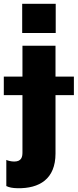

<svg xmlns="http://www.w3.org/2000/svg" viewBox="-63 -786 408 1009"><path d="M229.8 -766H53.6V-612.6H229.8ZM325.3 -383.5H228.7V-545.5H55V-383.5H-43V-286.2H55V14.9C55 38 50.4 62.9 11.7 62.9C-3.9 62.9 -21.3 58.6 -29.8 54.3V191.8C-13.8 199.2 1.1 202.4 28.8 203.1C144.2 205.3 228.7 154.8 228.7 20.6V-286.2H325.3Z"/></svg>

Font: TID UI Extra Bold
Style: Regular
Weight: 800
Designer: The TID Project Authors
Foundry: Bakken & Bæck
Version: Version 1.001;hotconv 1.0.109;makeotfexe 2.5.65596